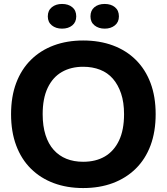

<svg xmlns="http://www.w3.org/2000/svg" viewBox="-20 -943 844 972"><path d="M401 9Q319 9 252 -16Q185 -41 136.5 -89Q88 -137 62 -206.5Q36 -276 36 -365Q36 -454 62 -523Q88 -592 136.5 -640Q185 -688 252 -713Q319 -738 401 -738Q484 -738 551.5 -713Q619 -688 667.5 -640Q716 -592 742 -523Q768 -454 768 -365Q768 -276 742 -206.5Q716 -137 667 -89Q618 -41 551 -16Q484 9 401 9ZM401 -124Q465 -124 511 -151Q557 -178 582.5 -231.5Q608 -285 608 -365Q608 -425 593 -469.5Q578 -514 551.5 -544.5Q525 -575 486.5 -590Q448 -605 401 -605Q339 -605 293 -578.5Q247 -552 221.5 -498.5Q196 -445 196 -365Q196 -305 210.5 -259.5Q225 -214 252 -184Q279 -154 316.5 -139Q354 -124 401 -124ZM510 -798Q479 -798 458.5 -814.5Q438 -831 438 -860Q438 -890 458 -906.5Q478 -923 510 -923Q542 -923 562 -906.5Q582 -890 582 -860Q582 -831 561.5 -814.5Q541 -798 510 -798ZM294 -798Q263 -798 242.5 -814.5Q222 -831 222 -860Q222 -890 242.5 -906.5Q263 -923 294 -923Q326 -923 346 -906.5Q366 -890 366 -860Q366 -831 346 -814.5Q326 -798 294 -798Z"/></svg>

Font: Mona Sans ExtraLight
Style: Bold
Weight: 700
Version: Version 2.000